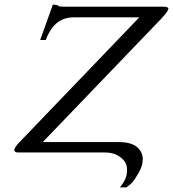

<svg xmlns="http://www.w3.org/2000/svg" viewBox="-20 -658 749 831"><path d="M495 -43Q554 -43 579 -16Q598 4 598 31Q598 37 596 51Q591 74 571 105Q556 134 527 153H499Q521 126 527 103Q530 90 530 78Q530 51 515 35Q485 2 435 2H433H59Q44 2 42 -7Q42 -9 42 -10.5Q42 -12 43 -13Q46 -22 57 -35L583 -583H297Q280 -583 263 -578Q207 -562 179 -487L178 -485H176H157H154L155 -488L208 -636L209 -638H212L231 -635L233 -634V-632Q233 -629 259 -629H687Q709 -629 709 -619Q709 -618 708 -618Q707 -608 676 -575L165 -43Z"/></svg>

Font: Linux Libertine O
Style: Italic
Weight: 400
Italic angle: -12°
Designer: Philipp H. Poll
Foundry: Philipp H. Poll
Version: Version 5.1.6